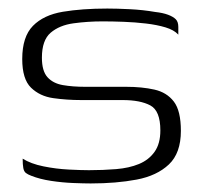

<svg xmlns="http://www.w3.org/2000/svg" viewBox="-20 -424 472 449"><path d="M192 5Q177 5 151.5 4Q126 3 99.5 -1Q73 -5 53 -13Q45 -16 40.5 -19.5Q36 -23 34.5 -31Q33 -39 33 -53Q52 -41 81.5 -35Q111 -29 140.5 -27.5Q170 -26 188 -26Q221 -26 251.5 -28.5Q282 -31 305 -40.5Q328 -50 341.5 -69Q355 -88 355 -119Q355 -165 331.5 -177.5Q308 -190 267 -190H170Q136 -190 104.5 -194.5Q73 -199 52.5 -219Q32 -239 32 -286Q32 -338 57 -363.5Q82 -389 127 -396.5Q172 -404 231 -404Q253 -404 283.5 -402.5Q314 -401 343 -396Q361 -394 373 -389.5Q385 -385 391 -379Q397 -373 397 -361V-343Q387 -354 367 -360Q347 -366 321.5 -369Q296 -372 269.5 -373Q243 -374 220 -374Q185 -374 152 -369.5Q119 -365 98.5 -347.5Q78 -330 78 -289Q78 -258 91 -243.5Q104 -229 127 -225Q150 -221 179 -221H275Q312 -221 341 -214.5Q370 -208 386.5 -186.5Q403 -165 403 -118Q403 -66 375 -39.5Q347 -13 299.5 -4Q252 5 192 5Z"/></svg>

Font: Genos Thin Light
Style: Regular
Weight: 300
Version: Version 1.010